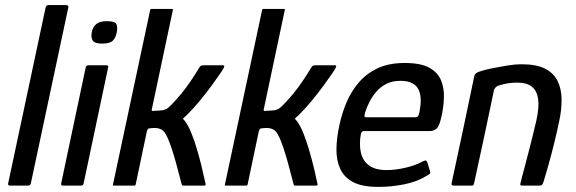

<svg xmlns="http://www.w3.org/2000/svg" viewBox="-20 -728 2260 753"><path d="M12 -9 159 -699Q161 -708 170 -708H239Q250 -708 248 -699L101 -9Q99 0 89 0H20Q10 0 12 -9Z M438 -602Q434 -580 422.5 -568.5Q411 -557 380 -557Q352 -557 344 -568.5Q336 -580 340 -602Q344 -622 357.5 -633.5Q371 -645 399 -645Q431 -645 436.5 -633.5Q442 -622 438 -602ZM308 -9Q306 0 298 0H227Q218 0 220 -9L316 -463Q318 -472 327 -472H398Q401 -472 403.5 -469.5Q406 -467 404 -463Z M423 -4 569 -689Q570 -693 573 -693H654Q659 -693 658 -689L576 -302Q575 -300 575 -296.5Q575 -293 577 -293Q588 -293 599.5 -294Q611 -295 621 -296Q630 -299 635 -302Q640 -305 649 -314Q672 -337 691.5 -361Q711 -385 728.5 -411Q746 -437 761 -462Q766 -470 770 -471Q774 -472 782 -472H853Q860 -472 859.5 -468.5Q859 -465 857 -461Q856 -458 843.5 -439.5Q831 -421 810.5 -393Q790 -365 765 -334.5Q740 -304 713 -277Q708 -273 704.5 -269.5Q701 -266 697 -262Q698 -261 700.5 -259Q703 -257 704 -255Q718 -237 730 -207.5Q742 -178 752 -144Q762 -110 769.5 -80Q777 -50 781 -30Q785 -10 786 -8Q788 0 781 0Q778 0 766.5 0Q755 0 741 0Q727 0 715 0Q703 0 700 0Q696 0 695 -0.5Q694 -1 692 -7Q692 -7 686 -30Q680 -53 671 -86.5Q662 -120 651.5 -151Q641 -182 631 -200Q627 -208 620.5 -214.5Q614 -221 601 -224.5Q588 -228 563 -224Q559 -223 556 -213L512 -4Q511 0 507 0H426Q422 0 423 -4Z M862 -4 1008 -689Q1009 -693 1012 -693H1093Q1098 -693 1097 -689L1015 -302Q1014 -300 1014 -296.5Q1014 -293 1016 -293Q1027 -293 1038.5 -294Q1050 -295 1060 -296Q1069 -299 1074 -302Q1079 -305 1088 -314Q1111 -337 1130.5 -361Q1150 -385 1167.5 -411Q1185 -437 1200 -462Q1205 -470 1209 -471Q1213 -472 1221 -472H1292Q1299 -472 1298.5 -468.5Q1298 -465 1296 -461Q1295 -458 1282.5 -439.5Q1270 -421 1249.5 -393Q1229 -365 1204 -334.5Q1179 -304 1152 -277Q1147 -273 1143.5 -269.5Q1140 -266 1136 -262Q1137 -261 1139.5 -259Q1142 -257 1143 -255Q1157 -237 1169 -207.5Q1181 -178 1191 -144Q1201 -110 1208.5 -80Q1216 -50 1220 -30Q1224 -10 1225 -8Q1227 0 1220 0Q1217 0 1205.5 0Q1194 0 1180 0Q1166 0 1154 0Q1142 0 1139 0Q1135 0 1134 -0.5Q1133 -1 1131 -7Q1131 -7 1125 -30Q1119 -53 1110 -86.5Q1101 -120 1090.5 -151Q1080 -182 1070 -200Q1066 -208 1059.5 -214.5Q1053 -221 1040 -224.5Q1027 -228 1002 -224Q998 -223 995 -213L951 -4Q950 0 946 0H865Q861 0 862 -4Z M1311 -237Q1321 -284 1339.5 -327.5Q1358 -371 1388.5 -406Q1419 -441 1462.5 -461Q1506 -481 1567 -481Q1630 -481 1663.5 -462.5Q1697 -444 1709.5 -413.5Q1722 -383 1721 -346.5Q1720 -310 1712 -274Q1704 -235 1693 -224.5Q1682 -214 1666 -214H1408Q1404 -214 1400.5 -212Q1397 -210 1395 -201Q1388 -161 1395.5 -129Q1403 -97 1427.5 -79Q1452 -61 1496 -61Q1531 -61 1569.5 -70Q1608 -79 1632 -92Q1641 -97 1647.5 -98.5Q1654 -100 1657 -88L1666 -58Q1669 -50 1666 -47Q1663 -44 1654 -39Q1616 -15 1565 -5Q1514 5 1464 5Q1401 5 1365.5 -13.5Q1330 -32 1314.5 -65.5Q1299 -99 1299.5 -143Q1300 -187 1311 -237ZM1625 -288Q1630 -313 1630 -335Q1630 -357 1622.5 -374.5Q1615 -392 1597 -401.5Q1579 -411 1550 -411Q1519 -411 1496 -399.5Q1473 -388 1456.5 -369Q1440 -350 1429 -328.5Q1418 -307 1412 -287Q1409 -276 1409.5 -272Q1410 -268 1417 -268Q1464 -268 1511.5 -268Q1559 -268 1606 -268Q1615 -268 1618.5 -271.5Q1622 -275 1625 -288Z M1760 0Q1757 0 1753.5 -1.5Q1750 -3 1751 -9Q1774 -114 1796 -219Q1818 -324 1840 -429Q1842 -437 1848 -441.5Q1854 -446 1872 -451Q1885 -455 1912 -460.5Q1939 -466 1969.5 -471Q2000 -476 2025 -476Q2084 -476 2118 -458.5Q2152 -441 2167 -410Q2182 -379 2182.5 -338.5Q2183 -298 2173 -252Q2164 -209 2153 -164.5Q2142 -120 2131 -81Q2120 -42 2112 -16Q2108 -4 2104.5 -2Q2101 0 2091 0H2027Q2018 0 2021 -9Q2022 -14 2027.5 -35Q2033 -56 2041 -85.5Q2049 -115 2057 -147Q2065 -179 2072 -207Q2079 -235 2083 -253Q2095 -306 2090.5 -339Q2086 -372 2066 -388Q2046 -404 2008 -404Q1988 -404 1970.5 -401Q1953 -398 1938 -393Q1931 -392 1924.5 -386Q1918 -380 1916 -368Q1898 -282 1879 -192.5Q1860 -103 1840 -12Q1839 -8 1837.5 -4Q1836 0 1831 0Z"/></svg>

Font: Glory Thin Medium
Style: Italic
Weight: 500
Italic angle: -12°
Version: Version 1.011